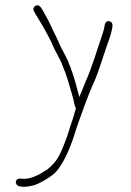

<svg xmlns="http://www.w3.org/2000/svg" viewBox="-20 -559 494 726"><path d="M280 -192C279.5 -195.3 277.8 -201.7 274.9 -211.2C269.8 -228.5 267.4 -241.2 262.4 -257L255.2 -279.5C252.5 -287.8 249.6 -296.3 246.4 -305C242.7 -312.3 239.7 -319.7 237.6 -327C226.1 -353.3 210.8 -376.9 201.6 -400C194.1 -418.8 183.7 -435.9 175.1 -455.8C166.8 -474.9 159.1 -489 149.6 -505.5C144.7 -513.9 134.4 -536.2 125.1 -538.5C112.7 -541.6 101.5 -527.9 108.1 -517L113.1 -508C124 -488.3 134.3 -474.7 146.3 -452.2C159.3 -427.8 172.4 -406.5 180.8 -384.5C187.8 -366.2 208.6 -334.8 215.2 -314C234.1 -270.6 240.9 -240 254.4 -194.5C261 -172.4 258.3 -170.2 267.2 -148C261.8 -134.5 257.1 -112.6 250.8 -96C242.5 -74.1 236.3 -45.9 227.2 -26C206 30.8 194.6 52.2 160 81C148.5 88.7 138.5 93.8 127.1 101C100.7 114.2 78.5 119.3 60.4 116.5C43.2 113.8 34.9 126.4 42.6 138.5C51.8 153 92 146.3 107.4 141.8C124.5 136.9 150.4 123.5 180.1 101.6C200 86 220.2 54.2 240.9 6.2C257.3 -32.1 261.1 -52.1 274 -88.7C281.8 -110.7 313.8 -202 333.1 -243C353.5 -286.5 375.9 -365.7 393.6 -413C399 -427.4 403 -443.7 405.6 -462C405.6 -471.9 401.1 -477.6 392.1 -479C382.6 -480.5 376.8 -473.5 374.8 -458.3C373.5 -449.1 369.4 -434.5 362.3 -414.6C350.7 -381.8 325.2 -296.8 305.6 -255Z"/></svg>

Font: MewTooHand
Style: Condensed
Weight: 400
Designer: Mew Too, Robert Jablonski
Version: Version 0.77